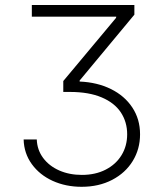

<svg xmlns="http://www.w3.org/2000/svg" viewBox="-20 -550 641 757"><path d="M302.7 139.6Q356 139.6 396.5 118.9Q437 98.1 459.2 61.8Q481.4 25.4 481.4 -20.5Q481.4 -68.8 456.5 -106.7Q431.6 -144.5 380.9 -166Q330.1 -187.5 255.9 -187.5H229.5V-230.5L437.5 -479.5L438.5 -484.4H105.5V-530.3H509.8V-492.2L293.9 -232.4V-228.5Q363.3 -225.6 417.2 -199Q471.2 -172.4 501.7 -126.2Q532.2 -80.1 532.2 -20.5Q532.2 37.6 503.4 84.7Q474.6 131.8 422.1 159.2Q369.6 186.5 301.8 186.5Q239.3 186.5 187.7 163.1Q136.2 139.6 105.5 97.2Q74.7 54.7 73.2 0H125Q126.5 41 150.1 72.8Q173.8 104.5 213.6 122.1Q253.4 139.6 302.7 139.6Z"/></svg>

Font: Pretendard JP ExtraLight
Style: Regular
Weight: 200
Designer: Base glyphs from Inter by Rasmus Andersson; Hangeul glyphs from Noto Sans CJK(Source Han Sans) by Jang Soo-young and Kan
Foundry: Kil Hyung-jin
Version: Version 1.309